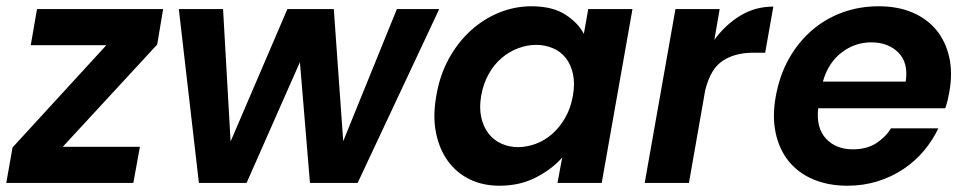

<svg xmlns="http://www.w3.org/2000/svg" viewBox="-33 -583 3079 612"><path d="M468 -441 167 -115H413L392 0H-13L7 -113L306 -439H65L85 -554H487Z M537 -554H678L702 -132L883 -554H1031L1061 -133L1232 -554H1367L1107 0H955L923 -385L753 0H601Z M1358 -279Q1369 -344 1398 -396.5Q1427 -449 1468 -486Q1509 -523 1558.5 -543Q1608 -563 1661 -563Q1728 -563 1769 -536.5Q1810 -510 1828 -475L1842 -554H1983L1885 0H1744L1759 -81Q1728 -45 1676.5 -18Q1625 9 1559 9Q1506 9 1464 -11.5Q1422 -32 1394.5 -70Q1367 -108 1356.5 -161Q1346 -214 1358 -279ZM1793 -277Q1800 -316 1793.5 -346.5Q1787 -377 1770.5 -398Q1754 -419 1729 -429.5Q1704 -440 1676 -440Q1648 -440 1619.5 -429.5Q1591 -419 1567 -399Q1543 -379 1525.5 -348.5Q1508 -318 1501 -279Q1494 -240 1501 -209Q1508 -178 1524.5 -157Q1541 -136 1565.5 -125Q1590 -114 1618 -114Q1646 -114 1674.5 -124.5Q1703 -135 1727 -156Q1751 -177 1768.5 -207.5Q1786 -238 1793 -277Z M2022 0 2120 -554H2261L2244 -456Q2279 -504 2326.5 -533Q2374 -562 2432 -562L2406 -415H2369Q2310 -415 2271 -389.5Q2232 -364 2215 -296L2163 0Z M2744 -448Q2692 -448 2649.5 -415.5Q2607 -383 2590 -323H2854Q2863 -383 2830.5 -415.5Q2798 -448 2744 -448ZM2958 -174Q2940 -136 2912 -102.5Q2884 -69 2846.5 -44Q2809 -19 2764 -5Q2719 9 2668 9Q2608 9 2560 -11Q2512 -31 2481.5 -68.5Q2451 -106 2439.5 -159Q2428 -212 2440 -277Q2452 -343 2481.5 -395.5Q2511 -448 2554 -485.5Q2597 -523 2651.5 -543Q2706 -563 2768 -563Q2828 -563 2874.5 -543.5Q2921 -524 2951 -488Q2981 -452 2992.5 -401.5Q3004 -351 2993 -290Q2991 -278 2988 -265Q2985 -252 2980 -238H2575Q2568 -175 2600 -141Q2632 -107 2685 -107Q2730 -107 2760 -126.5Q2790 -146 2807 -174Z"/></svg>

Font: SVN-Poppins SemiBold
Style: Italic
Weight: 600
Italic angle: -10°
Designer: Ninad Kale (Devanagari), Jonny Pinhorn (Latin)
Foundry: Indian Type Foundry
Version: Version 3.002 2017; ttfautohint (v1.8.3)